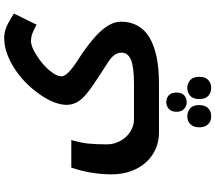

<svg xmlns="http://www.w3.org/2000/svg" viewBox="-76 -468 1035 923"><g transform="rotate(-90 441.5 -6.5)"><path d="M266.1 240.2Q209 240.2 162.6 211.2Q116.2 182.1 90.6 129.9Q64.9 77.6 64.9 12.2Q64.9 -85.4 97.2 -181.2H230Q217.3 -139.6 213.1 -102.5Q209 -65.4 209 -9.8Q209 24.4 225.8 54.9Q242.7 85.4 270.5 102.8Q298.3 120.1 328.1 120.1H501Q578.6 120.1 614.3 106Q649.9 91.8 649.9 60.1Q649.9 39.6 636.5 23.2Q623 6.8 591.3 -12.7Q549.3 -39.1 494.9 -75.9Q440.4 -112.8 419.7 -141.1Q398.9 -169.4 398.9 -203.1Q398.9 -261.7 451.9 -336.7Q504.9 -411.6 579.1 -457.8Q653.3 -503.9 721.2 -503.9Q744.6 -503.9 768.8 -494.9Q793 -485.8 837.9 -457L784.2 -348.1Q764.2 -359.4 745.1 -367.2Q726.1 -375 705.1 -375Q678.7 -375 635.5 -347.2Q592.3 -319.3 564.2 -286.1Q536.1 -252.9 536.1 -228Q536.1 -212.4 558.8 -191.2Q581.5 -169.9 625 -142.6Q665.5 -117.2 710.4 -80.1Q755.4 -43 777.1 -9Q798.8 24.9 798.8 57.1Q798.8 148.9 722.4 194.6Q646 240.2 502 240.2ZM411.6 275.4Q431.6 275.4 444.8 287.4Q458 299.3 458 324.2Q458 349.1 444.8 361.3Q431.6 373.5 411.6 373.5Q393.6 373.5 379.6 361.3Q365.7 349.1 365.7 324.2Q365.7 299.8 379.6 287.6Q393.6 275.4 411.6 275.4ZM480 376.5Q502.4 376.5 518.1 390.4Q533.7 404.3 533.7 433.6Q533.7 463.9 518.1 477.5Q502.4 491.2 480 491.2Q458 491.2 442.4 477.5Q426.8 463.9 426.8 433.6Q426.8 404.3 442.4 390.4Q458 376.5 480 376.5ZM343.8 376.5Q366.7 376.5 382.3 390.4Q397.9 404.3 397.9 433.6Q397.9 460.9 383.5 476.1Q369.1 491.2 343.8 491.2Q319.8 491.2 305.4 476.1Q291 460.9 291 433.6Q291 406.7 305.4 391.6Q319.8 376.5 343.8 376.5Z"/></g></svg>

Font: DroidArabicKufi-Bold
Style: Bold
Weight: 700
Designer: Pascal Zoghbi
Foundry: Ascender Corporation
Version: Version 1.00